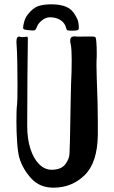

<svg xmlns="http://www.w3.org/2000/svg" viewBox="-20 -872 528 889"><path d="M428 -509Q433 -387 433 -308V-247Q431 -118 371.5 -60.5Q312 -3 228 -3Q164 -3 125 -45.5Q86 -88 70 -140Q63 -163 59.5 -211.5Q56 -260 56 -311Q56 -368 59 -387Q61 -401 61 -480Q61 -606 57 -662Q56 -668 56 -678Q56 -709 75 -701L86 -700Q90 -700 94.5 -701Q99 -702 104 -702Q108 -702 109 -696Q108 -633 107 -515.5Q106 -398 106 -288Q106 -230 120.5 -184Q135 -138 161 -112Q187 -86 219 -86Q263 -86 282.5 -111.5Q302 -137 302 -165L304 -226Q307 -376 307 -392Q307 -415 309 -483Q312 -540 312 -595Q312 -644 308 -664Q305 -676 305 -683Q305 -697 311.5 -700.5Q318 -704 324.5 -703.5Q331 -703 333 -703Q343 -702 355.5 -702.5Q368 -703 378 -703H404Q420 -703 422.5 -698.5Q425 -694 426 -679Q428 -657 428 -625Q428 -603 427 -593Q426 -583 428 -509ZM109 -691V-696ZM287 -740Q281 -766 260 -779Q239 -792 212 -792Q192 -792 174.5 -778Q157 -764 151 -748Q147 -737 143 -733.5Q139 -730 127 -731Q102 -733 94.5 -735Q87 -737 87 -743Q87 -754 92.5 -773Q98 -792 108 -804Q132 -835 156.5 -843.5Q181 -852 218 -852Q259 -852 286.5 -840.5Q314 -829 330 -799Q340 -782 342.5 -769.5Q345 -757 345 -742Q345 -735 339.5 -732.5Q334 -730 316 -730Q297 -730 293 -731.5Q289 -733 287 -740Z"/></svg>

Font: Barriecito
Style: Regular
Weight: 400
Designer: Pablo Cosgaya & Sergio Jiménez
Foundry: Pablo Cosgaya & Sergio Jiménez
Version: Version 1.001